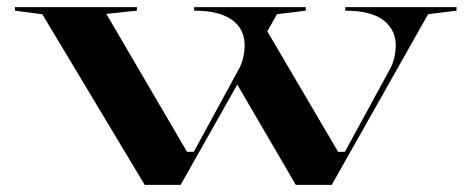

<svg xmlns="http://www.w3.org/2000/svg" viewBox="-20 -520 1328 540"><path d="M727 -440 931 -93H950L1078 -328Q1085 -341 1089 -358Q1093 -375 1093 -393Q1093 -413 1085 -430.5Q1077 -448 1060.5 -461.5Q1044 -475 1017 -482.5Q990 -490 951 -490V-500H1264V-490L1184 -480L913 0H812L641 -293ZM387 0 99 -480 22 -490V-500H365V-490L279 -481L506 -93H525L653 -328Q660 -341 664 -358Q668 -375 668 -393Q668 -413 660.5 -430.5Q653 -448 636 -461.5Q619 -475 592 -482.5Q565 -490 526 -490V-500H840V-490L759 -480L488 0Z"/></svg>

Font: Kalnia SemiExpanded
Style: Regular
Weight: 400
Width: 6
Designer: Frida Medrano
Foundry: Frida Medrano
Version: Version 1.105